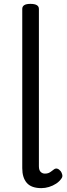

<svg xmlns="http://www.w3.org/2000/svg" viewBox="-20 -955 346 992"><path d="M194 17Q142 17 118.5 -10Q95 -37 95 -86V-909Q95 -922 105.5 -928.5Q116 -935 137 -935Q159 -935 170 -928.5Q181 -922 181 -909V-96Q181 -76 190 -67Q199 -58 212 -58Q223 -58 230.5 -61Q238 -64 245 -69.5Q252 -75 259 -80Q267 -86 276 -83.5Q285 -81 294 -70Q299 -63 301.5 -53Q304 -43 299 -35Q288 -18 270.5 -6.5Q253 5 233 11Q213 17 194 17Z"/></svg>

Font: Playwrite DE Grund
Style: Regular
Weight: 400
Designer: Veronika Burian, José Scaglione
Foundry: TypeTogether
Version: Version 1.002